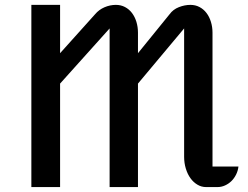

<svg xmlns="http://www.w3.org/2000/svg" viewBox="-20 -760 1008 780"><path d="M107.4 -740.2H224.1V-543.9L366.2 -702.1Q381.8 -720.7 404.5 -730.5Q427.2 -740.2 450.7 -740.2Q471.2 -740.2 487.8 -731.4Q504.4 -722.7 516.1 -707.3Q527.8 -691.9 534.2 -671.1Q540.5 -650.4 540.5 -627V-543.9L668.9 -702.1Q683.1 -721.7 706.8 -731Q730.5 -740.2 753.4 -740.2Q773.9 -740.2 790.5 -731.4Q807.1 -722.7 818.8 -707.3Q830.6 -691.9 836.9 -671.1Q843.3 -650.4 843.3 -627V-83.5H948.7Q946.8 -66.4 939.2 -51Q931.6 -35.6 920.2 -24.4Q908.7 -13.2 894 -6.6Q879.4 0 863.3 0H817.4Q798.3 0 782 -9.8Q765.6 -19.5 753.7 -36.1Q741.7 -52.7 734.9 -75.2Q728 -97.7 728 -123V-644.5L540.5 -420.4V0H425.3V-644.5L224.1 -420.4V0H107.4Z"/></svg>

Font: Atomic Age
Style: Regular
Weight: 400
Designer: James Grieshaber
Foundry: James Grieshaber
Version: Version 1.008; ttfautohint (v1.4.1) -l 6 -r 46 -G 0 -x 0 -H 